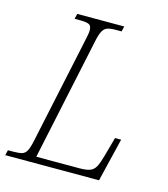

<svg xmlns="http://www.w3.org/2000/svg" viewBox="-124 -799 775 884"><g transform="rotate(15 263.0 -357.0)"><path d="M-17 0 -11 -25H11Q39 -25 54.5 -29Q70 -33 78.5 -49Q87 -65 94 -99L201 -601Q205 -619 207.5 -633Q210 -647 210 -655Q210 -677 198 -683Q186 -689 157 -689H129L135 -714H359L353 -689H326Q300 -689 285.5 -684Q271 -679 262 -662Q253 -645 246 -609L123 -30H329Q361 -30 378.5 -36.5Q396 -43 406 -61.5Q416 -80 426 -117L451 -207H480L430 0Z"/></g></svg>

Font: Noto Serif SemiCondensed ExtraLight
Style: Italic
Weight: 200
Width: 4
Italic angle: -12°
Designer: Monotype Design Team
Foundry: Monotype Imaging Inc.
Version: Version 2.013